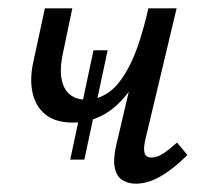

<svg xmlns="http://www.w3.org/2000/svg" viewBox="-20 -436 498 462"><path d="M156 -141Q114 -141 90 -160Q66 -179 58.5 -212Q51 -245 60 -286L88 -416H154L131 -306Q120 -254 135 -225Q150 -196 189 -196Q216 -196 242.5 -214.5Q269 -233 293 -280.5Q317 -328 337 -416H369Q354 -344 332.5 -292.5Q311 -241 283.5 -207Q256 -173 223.5 -157Q191 -141 156 -141ZM307 6Q288 6 274 -3Q260 -12 256 -33Q252 -54 260 -88L337 -416H405L329 -97Q325 -78 328 -67.5Q331 -57 345 -57Q358 -57 372.5 -66.5Q387 -76 406 -93L431 -63Q398 -30 367 -12Q336 6 307 6ZM149 -52 205 -315H239L183 -52Z"/></svg>

Font: Ysabeau Office Medium
Style: Italic
Weight: 500
Italic angle: -12°
Designer: Christian Thalmann (Catharsis Fonts)
Version: Version 2.001;gftools[0.9.30]; featfreeze: tnum,lnum,ss02